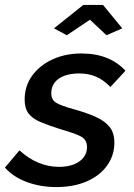

<svg xmlns="http://www.w3.org/2000/svg" viewBox="-45 -749 542 779"><path d="M183 10Q120 10 65 -10Q10 -30 -25 -69L34 -139Q70 -106 110.5 -89Q151 -72 195 -72Q229 -72 254.5 -82Q280 -92 294 -110Q308 -128 308 -152Q308 -183 282 -196Q256 -209 203 -224Q152 -240 119 -254Q86 -268 70.5 -289Q55 -310 55 -345Q55 -400 85.5 -442Q116 -484 168 -508Q220 -532 285 -532Q344 -532 388.5 -514Q433 -496 464 -462L403 -396Q375 -425 344.5 -438Q314 -451 276 -451Q243 -451 217.5 -442Q192 -433 177.5 -415Q163 -397 163 -371Q163 -344 183 -332Q203 -320 254 -306Q308 -291 345 -274Q382 -257 400.5 -233Q419 -209 419 -170Q419 -119 390 -78Q361 -37 308 -13.5Q255 10 183 10ZM174 -634 293 -729H373L451 -634L387 -606L320 -669L226 -606Z"/></svg>

Font: Raleway Thin SemiBold
Style: Italic
Weight: 600
Italic angle: -12°
Version: Version 4.026